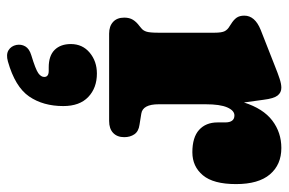

<svg xmlns="http://www.w3.org/2000/svg" viewBox="-154 -364 803 534"><g transform="rotate(90 247.0 -97.5)"><path d="M258 -429.5 265.5 -375Q282.5 -428.5 315.8 -453.8Q349 -479 392 -479Q438.5 -479 465.5 -447.2Q492.5 -415.5 492.5 -353Q492.5 -290 468 -260.8Q443.5 -231.5 404 -231.5Q362.5 -231.5 341.8 -250.2Q321 -269 321 -301.5V-322.5Q321 -348.5 301.5 -348.5Q288 -348.5 279.2 -328.5Q270.5 -308.5 270.5 -268.5V-138Q270.5 -93.5 296.5 -89.5L327.5 -84.5Q346 -82 354 -70.2Q362 -58.5 362 -42Q362 -22.5 350.2 -11.2Q338.5 0 317 0H74Q53.5 0 41.5 -11Q29.5 -22 29.5 -42Q29.5 -56.5 35.5 -66.2Q41.5 -76 53 -84.5L59 -89.5Q65.5 -94.5 68.5 -103.8Q71.5 -113 71.5 -138V-292.5Q71.5 -313.5 67 -321.8Q62.5 -330 53.5 -335L47.5 -339Q36 -346 30 -354.2Q24 -362.5 24 -376Q24 -405.5 63.5 -421.5L164 -461Q185 -469.5 199.5 -474.2Q214 -479 224.5 -479Q238 -479 246.2 -468.5Q254.5 -458 258 -429.5ZM168 168Q135.5 168 119.2 151.5Q103 135 103 106.5Q103 74 127 54Q151 34 185 34Q225 34 250.2 58Q275.5 82 275.5 127.5Q275.5 183.5 248.8 222.5Q222 261.5 151.5 281.5Q132 287 120.2 279.8Q108.5 272.5 105.5 258Q103 244.5 109.5 233.2Q116 222 134 216.5Q173.5 204.5 184 197Q194.5 189.5 194.5 180.5Q194.5 168 177.5 168Z"/></g></svg>

Font: Fraunces 72pt SuperSoft Black
Style: Regular
Weight: 900
Version: Version 1.000;[0bf87f6ff]